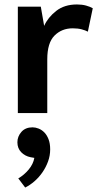

<svg xmlns="http://www.w3.org/2000/svg" viewBox="-20 -507 436 861"><path d="M60 0V-477H163L178 -391Q195 -429 232 -458Q269 -487 325 -487Q348 -487 366 -482Q384 -477 396 -470L374 -365Q363 -371 346 -375.5Q329 -380 306 -380Q257 -380 224.5 -347.5Q192 -315 192 -241V0ZM117 198Q92 193 75 175.5Q58 158 58 131Q58 105 76 84.5Q94 64 126 64Q139 64 153 69.5Q167 75 178.5 86.5Q190 98 197.5 117Q205 136 205 163Q205 191 195.5 217Q186 243 170.5 265.5Q155 288 135 305.5Q115 323 93 334L62 293Q88 278 108.5 253.5Q129 229 134 201Z"/></svg>

Font: Ek Mukta
Style: Bold
Weight: 700
Designer: Girish Dalvi and Yashodeep Gholap
Foundry: Ek Type
Version: Version 2.538;PS 1.002;hotconv 16.6.51;makeotf.lib2.5.65220;